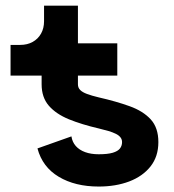

<svg xmlns="http://www.w3.org/2000/svg" viewBox="-20 -665 632 697"><path d="M262.9 -390.6H405.8V-507.8H262.9V-644.5H139.9V-587.9Q139.9 -562.3 129 -543Q118.2 -523.7 98.6 -512.8Q79.1 -502 53.5 -502H18.3V-390.6H131.1V-358.9Q131.1 -311.5 157.3 -281.2Q183.6 -251 230.3 -231.9Q277.1 -212.9 338.4 -198.7Q357.7 -194.1 373.4 -189.5Q389.2 -184.8 400.1 -179.4Q411.1 -174.1 417.1 -166.6Q423.1 -159.2 423.1 -149.2Q423.1 -135.7 415.4 -125.9Q407.7 -116 389.3 -110.5Q370.8 -105 338.4 -105Q310.3 -105 289.2 -112.7Q268.1 -120.4 255.2 -134.8Q242.4 -149.2 239.3 -169.9L116 -126.2Q134 -58.6 193.4 -23.2Q252.7 12.2 338.4 12.2Q400.1 12.2 449.1 -6.3Q498 -24.9 526.5 -60.9Q554.9 -96.9 554.9 -149.2Q554.9 -201.4 527.1 -231.7Q499.3 -262 450.4 -279.5Q401.6 -297.1 338.4 -311.5Q312.7 -317.6 295.9 -323.9Q279.1 -330.1 271 -338.4Q262.9 -346.7 262.9 -358.9Z"/></svg>

Font: Giphurs
Style: Regular
Weight: 400
Version: Version 2.010